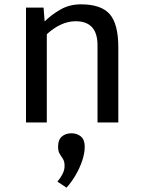

<svg xmlns="http://www.w3.org/2000/svg" viewBox="-20 -565 656 886"><path d="M100 0V-530H181L186 -466Q217 -497 259 -521Q301 -545 353 -545Q447 -545 486.5 -499.5Q526 -454 526 -346V0H430V-356Q430 -467 329 -467Q294 -467 260 -451Q226 -435 196 -407V0ZM287 301 245 273Q258 258 268 239Q278 220 278 201Q278 180 270.5 168.5Q263 157 255.5 145Q248 133 248 112Q248 80 265.5 65Q283 50 309 50Q336 50 353.5 65Q371 80 371 112Q371 142 359 177.5Q347 213 327.5 245.5Q308 278 287 301Z"/></svg>

Font: Orienta
Style: Regular
Weight: 400
Designer: Eduardo Rodriguez Tunni
Foundry: Eduardo Rodriguez Tunni
Version: Version 1.002; ttfautohint (v1.8.4.7-5d5b);gftools[0.9.23]